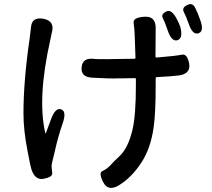

<svg xmlns="http://www.w3.org/2000/svg" viewBox="-20 -846 1040 941"><path d="M563 62Q510 94 486 47Q462 1 482.5 -8Q503 -17 521 -36Q542 -59 565 -80Q608 -120 629 -209Q646 -279 646 -431V-458Q646 -463 641 -463L567 -462Q536 -461 505 -462L436 -465Q375 -467 380 -516Q384 -566 445 -557Q449 -556 504 -556Q534 -556 564 -557L639 -558Q644 -558 644 -563L640 -678Q639 -706 635 -733Q630 -760 687 -764Q744 -768 743 -707L742 -569Q742 -564 747 -564Q844 -572 871 -578Q898 -584 907 -534Q916 -484 855 -476Q824 -472 749 -468Q743 -468 743 -462V-430Q743 -290 733 -222Q719 -122 676 -54Q627 23 563 62ZM195 30Q152 39 134 -16Q129 -31 115 -106Q95 -207 95 -290Q95 -450 125 -655Q129 -684 132 -713Q136 -764 193 -754Q250 -743 234 -686Q233 -681 227 -653Q162 -365 202 -194Q203 -189 205 -194L231 -264Q252 -320 280 -310Q307 -300 288 -244Q264 -176 246 -93Q239 -63 235.5 -50Q232 -37 233 -27Q234 -17 236 3Q237 22 195 30ZM850 -649Q821 -640 802 -697Q787 -741 777.5 -758.5Q768 -776 795 -790Q821 -803 848 -750Q859 -728 863 -716Q879 -659 850 -649ZM953 -683Q924 -673 905 -729Q892 -766 881 -787Q870 -808 897 -821Q923 -835 936.5 -808Q950 -781 961 -749Q982 -693 953 -683Z"/></svg>

Font: Resource Han Rounded CN Medium
Style: Regular
Weight: 500
Designer: Cyano Hao (round all glyphs); Ryoko NISHIZUKA 西塚涼子 (kana, bopomofo & ideographs); Paul D. Hunt (Latin, Greek & Cyrillic)
Foundry: Cyano Hao
Version: 0.990